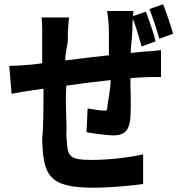

<svg xmlns="http://www.w3.org/2000/svg" viewBox="-20 -820 840 892"><path d="M784 -663C774 -701 753 -761 738 -800L674 -778C690 -739 708 -683 720 -640L784 -663ZM600 -769H478C481 -750 486 -702 486 -676V-563L476 -562L466 -561C439 -558 413 -555 387 -552L377 -551L367 -549C365 -549 364 -549 362 -549L332 -545C316 -543 299 -541 283 -539C283 -578 295 -611 295 -634C295 -677 297 -706 301 -739H173C177 -704 176 -669 176 -627V-526C150 -523 141 -522 127 -520C86 -516 45 -514 23 -514L34 -384C55 -389 107 -397 133 -401C147 -403 164 -405 182 -408V-384C182 -300 181 -216 176 -177C180 -4 207 52 415 52C491 52 587 43 645 35V-103C585 -89 486 -77 408 -77C288 -77 295 -98 288 -197C292 -240 282 -331 288 -422C350 -431 418 -440 494 -448C493 -399 482 -355 479 -327C477 -308 479 -306 464 -306C448 -306 412 -312 387 -316L382 -206C410 -200 479 -191 507 -191C549 -191 576 -205 584 -258C589 -293 588 -357 586 -422V-434C586 -441 586 -449 586 -457C609 -459 628 -460 646 -461C667 -462 716 -463 728 -462V-587C703 -584 668 -581 646 -580C628 -578 609 -577 587 -574C588 -608 594 -641 595 -681C595 -695 596 -716 597 -734C612 -695 627 -644 638 -604L703 -628C694 -667 672 -726 658 -766L598 -745C599 -755 600 -764 600 -769Z"/></svg>

Font: Glow Sans TC Compressed
Style: Bold
Weight: 700
Width: 2
Designer: Ryoko NISHIZUKA (kana, bopomofo & ideographs); Paul D. Hunt (Latin, Greek & Cyrillic); Sandoll Communications, Soo-young
Version: Version 0.93